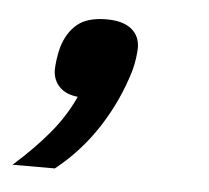

<svg xmlns="http://www.w3.org/2000/svg" viewBox="-72 -163 365 335"><g transform="rotate(5 111.0 4.5)"><path d="M103 -129Q131 -129 146 -117Q161 -105 161 -84Q161 -78 159.5 -66.5Q158 -55 155 -44Q139 10 108.5 57Q78 104 35 138H-39Q-3 106 22.5 75.5Q48 45 64 10Q43 8 31.5 -4Q20 -16 20 -34Q20 -40 21.5 -51.5Q23 -63 26 -74Q34 -100 51.5 -114.5Q69 -129 103 -129Z"/></g></svg>

Font: IBM Plex Sans Cond Medm
Style: Italic
Weight: 500
Width: 3
Italic angle: -11°
Designer: Mike Abbink, Paul van der Laan, Pieter van Rosmalen
Foundry: Bold Monday
Version: Version 1.3